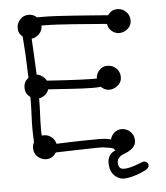

<svg xmlns="http://www.w3.org/2000/svg" viewBox="-57 -767 816 943"><g transform="rotate(-5 351.0 -295.0)"><path d="M642 71Q642 85 623 95Q600 107 569 116.5Q538 126 515 126Q490 126 468.5 104.5Q447 83 447 43Q447 23 456.5 7.5Q466 -8 486 -15L485 -16L477 -26L463 -30L423 -36H412Q404 -36 394 -36Q384 -36 367.5 -35.5Q351 -35 326 -34.5Q301 -34 264 -33L194 -31L185 -20Q170 -2 145 -2Q121 -2 102.5 -18.5Q84 -35 84 -61Q84 -79 91 -89Q91 -103 90 -120Q89 -137 89 -151Q89 -190 91 -229Q93 -268 93 -313L85 -320Q68 -334 68 -361Q68 -388 85 -402L92 -408Q90 -437 89.5 -466Q89 -495 87 -526L81 -612L77 -616Q60 -630 60 -655Q60 -679 76.5 -697.5Q93 -716 119 -716Q143 -716 159 -700H194Q219 -700 256.5 -698Q294 -696 336.5 -693Q379 -690 423.5 -686.5Q468 -683 508 -680L515 -688Q530 -706 555 -706Q580 -706 598 -688.5Q616 -671 616 -645Q616 -620 597 -604Q578 -588 555 -588Q535 -588 518 -602.5Q501 -617 499 -638Q460 -641 417 -644.5Q374 -648 333 -651Q292 -654 255.5 -656Q219 -658 193 -658H178Q178 -634 161.5 -617Q145 -600 124 -598L126 -563Q129 -516 130 -485.5Q131 -455 133 -420Q146 -419 159.5 -409.5Q173 -400 181 -386Q200 -385 228 -383Q256 -381 287 -379.5Q318 -378 348 -376.5Q378 -375 401 -375H426Q426 -398 442.5 -415.5Q459 -433 482 -433Q508 -433 526 -415.5Q544 -398 544 -372Q544 -347 524.5 -331Q505 -315 482 -315Q460 -315 443 -332V-333Q434 -332 424 -331.5Q414 -331 403 -331Q380 -331 350 -332.5Q320 -334 289.5 -336Q259 -338 230.5 -340Q202 -342 183 -343Q178 -327 164.5 -316Q151 -305 135 -303Q135 -263 133 -226Q131 -189 131 -151Q131 -143 131 -135Q131 -127 132 -119Q133 -120 143 -120Q163 -120 179 -107.5Q195 -95 201 -73Q215 -73 229.5 -74Q244 -75 266.5 -75.5Q289 -76 323.5 -77Q358 -78 413 -78Q424 -78 437 -77Q450 -76 469 -71Q474 -91 489.5 -104Q505 -117 524 -117Q550 -117 568 -99.5Q586 -82 586 -56Q586 -36 573.5 -23Q561 -10 544 -2Q532 3 522.5 7Q513 11 506.5 16.5Q500 22 496 29.5Q492 37 492 49Q492 57 497.5 67.5Q503 78 522 78Q536 78 555.5 73Q575 68 613 53Q623 49 632.5 55Q642 61 642 71Z"/></g></svg>

Font: Nelagoney
Style: Regular
Weight: 400
Designer: Kanati
Foundry: Kanati and Michael Everson
Version: Version 2.000